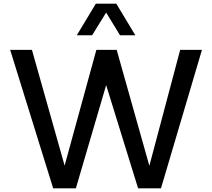

<svg xmlns="http://www.w3.org/2000/svg" viewBox="-20 -1020 1148 1040"><path d="M479 -829 555 -952 630 -829H713L610 -1000H499L396 -829ZM1074 -750H956L789 -122L612 -750H502L330 -123L153 -750H35L268 0H391L555 -559L728 0H852Z"/></svg>

Font: Oakes Medium
Style: Regular
Weight: 500
Designer: Samuel Oakes
Foundry: Samuel Oakes
Version: Version 1.003;PS 001.003;hotconv 1.0.88;makeotf.lib2.5.64775